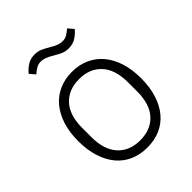

<svg xmlns="http://www.w3.org/2000/svg" viewBox="-206 -834 962 962"><g transform="rotate(-45 275.0 -353.0)"><path d="M275 12Q224 12 183 -6Q142 -24 113 -58.5Q84 -93 68 -143Q52 -193 52 -256Q52 -319 68 -368.5Q84 -418 113 -452.5Q142 -487 183 -505.5Q224 -524 275 -524Q326 -524 367 -505.5Q408 -487 437 -452.5Q466 -418 482 -368.5Q498 -319 498 -256Q498 -193 482 -143Q466 -93 437 -58.5Q408 -24 367 -6Q326 12 275 12ZM275 -39Q350 -39 393.5 -86Q437 -133 437 -224V-288Q437 -378 393.5 -425.5Q350 -473 275 -473Q200 -473 156.5 -426Q113 -379 113 -288V-224Q113 -134 156.5 -86.5Q200 -39 275 -39ZM348 -618Q325 -618 307 -626Q289 -634 269 -646Q246 -660 230.5 -665.5Q215 -671 201 -671Q184 -671 170 -663Q156 -655 140 -641L115 -670Q131 -690 153 -704Q175 -718 204 -718Q227 -718 245 -710Q263 -702 283 -690Q306 -676 321.5 -670.5Q337 -665 351 -665Q368 -665 382 -673Q396 -681 412 -695L437 -666Q421 -646 399 -632Q377 -618 348 -618Z"/></g></svg>

Font: IBM Plex Sans Arabic Light
Style: Regular
Weight: 300
Designer: Mike Abbink, Paul van der Laan, Pieter van Rosmalen, Wael Morcos, Khajak Apelian
Foundry: Bold Monday
Version: Version 1.2